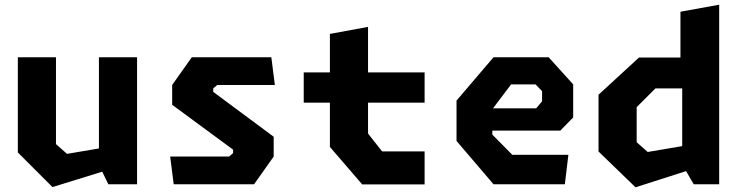

<svg xmlns="http://www.w3.org/2000/svg" viewBox="-20 -785 3140 818"><path d="M218.5 -541H56V-135.5L203.5 12L415.5 -53.5L441.5 0H564V-541H401.5V-152.5L265.5 -129.5L218.5 -171Z M720 0H1062.5L1146 -118V-202.5L888.5 -393.5V-408.5L905.5 -423H1151L1136 -541H797L713.5 -423V-338.5L973 -147.5V-132.5L956 -118H705Z M1523 0.5H1789V-140H1608L1548 -216V-347.5H1789V-476.5H1548V-670.5L1385.5 -640.5V-476.5H1274V-347.5H1385.5V-159Z M2082.5 0H2386.5L2401.5 -125.5H2162.5L2077.5 -211.5V-228.5H2367L2422 -284.5V-425.5L2317.5 -541H2082.5L1925 -356.5V-184.5ZM2080.5 -323.5 2157.5 -425.5H2261.5L2289.5 -396.5V-353.5L2264.5 -323.5Z M2935.5 0H3044V-765L2879 -735V-540H2702.5L2530 -381.5V-139.5L2687.5 13L2903 -56ZM2692.5 -179V-328.5L2772.5 -408.5H2886.5V-162.5L2739.5 -137.5Z"/></svg>

Font: Monaspace Krypton ExtraBold
Style: Regular
Weight: 800
Designer: Riley Cran & the Lettermatic Team
Foundry: Lettermatic
Version: Version 1.101 (Monaspace Krypton)